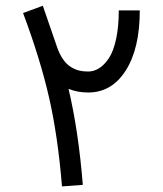

<svg xmlns="http://www.w3.org/2000/svg" viewBox="-20 -670 570 670"><path d="M60.5 -624.5 129.4 -649.9 177.7 -509.8Q187 -481.9 199.7 -463.6Q212.4 -445.3 227.3 -436.3Q242.2 -427.2 256.1 -423.8Q270 -420.4 287.6 -420.4Q307.1 -420.4 325.2 -431.4Q343.3 -442.4 359.4 -466.1Q375.5 -489.7 385 -533Q394.5 -576.2 394.5 -633.8H467.8Q467.8 -501 418.9 -424.1Q370.1 -347.2 287.6 -347.2Q250.5 -347.2 219.2 -359.9Q253.9 -212.9 269 -24.9L196.3 -19.5Q182.1 -193.8 151.4 -328.9Q120.6 -463.9 60.5 -624.5Z"/></svg>

Font: AzarMehrMonospaced
Style: SansBold
Weight: 1
Designer: Amin Abedi
Version: Version 1.00